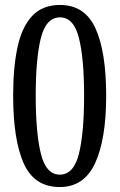

<svg xmlns="http://www.w3.org/2000/svg" viewBox="-20 -744 482 774"><path d="M221 10Q118 10 75.5 -85.5Q33 -181 33 -359Q33 -474 51 -555.5Q69 -637 110.5 -680.5Q152 -724 222 -724Q322 -724 365 -629.5Q408 -535 408 -358Q408 -183 363.5 -86.5Q319 10 221 10ZM221 -40Q277 -40 298 -123.5Q319 -207 319 -358Q319 -509 298 -591.5Q277 -674 222 -674Q166 -674 145 -591.5Q124 -509 124 -358Q124 -207 145 -123.5Q166 -40 221 -40Z"/></svg>

Font: Noto Serif Ethiopic ExtraCondensed
Style: Regular
Weight: 400
Width: 2
Designer: Monotype Design Team
Foundry: Monotype Imaging Inc.
Version: Version 2.102; ttfautohint (v1.8.4.7-5d5b)